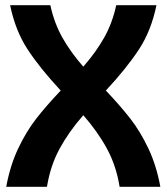

<svg xmlns="http://www.w3.org/2000/svg" viewBox="-20 -720 642 740"><path d="M441 0Q428 -81 392.5 -146.5Q357 -212 301 -276Q245 -212 209.5 -146.5Q174 -81 161 0H4Q19 -82 50 -147.5Q81 -213 119.5 -262.5Q158 -312 214 -371Q134 -457 86.5 -529.5Q39 -602 19 -700H174Q189 -631 220.5 -575Q252 -519 301 -463Q350 -519 381.5 -575Q413 -631 428 -700H583Q563 -602 515.5 -529.5Q468 -457 388 -371Q444 -312 482.5 -262.5Q521 -213 552 -147.5Q583 -82 598 0Z"/></svg>

Font: Krub
Style: Bold
Weight: 700
Version: Version 1.000; ttfautohint (v1.6)